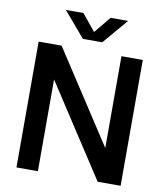

<svg xmlns="http://www.w3.org/2000/svg" viewBox="-100 -1030 957 1112"><g transform="rotate(10 379.0 -474.0)"><path d="M560 -740H685.5V0H550.5L199 -539.5V0H73V-740H208L560 -200ZM459.5 -948H562.5L436.5 -800H322.5L196.5 -948H299.5L379.5 -850.5Z"/></g></svg>

Font: Encode Sans SemiBold
Style: Regular
Weight: 600
Designer: Multiple Designers
Foundry: Impallari Type
Version: Version 2.000